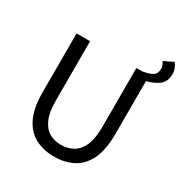

<svg xmlns="http://www.w3.org/2000/svg" viewBox="-184 -935 1037 1087"><g transform="rotate(30 334.5 -391.0)"><path d="M320.8 12.2Q252.9 12.2 199.2 -15.1Q145.5 -42.5 114.5 -105Q83.5 -167.5 83.5 -273.4V-655.8H171.9V-270.5Q171.9 -192.4 191.7 -147.7Q211.4 -103 245.1 -84Q278.8 -64.9 320.8 -64.9Q364.3 -64.9 398.9 -84Q433.6 -103 454.1 -147.7Q474.6 -192.4 474.6 -270.5V-655.8H511.7Q550.3 -660.6 574.5 -674.3Q598.6 -688 598.6 -722.7Q598.6 -733.9 594.2 -744.1Q589.8 -754.4 583.5 -764.2L646 -793.9Q655.8 -780.3 662.6 -763.7Q669.4 -747.1 669.4 -728Q669.4 -678.2 636.5 -653.3Q603.5 -628.4 558.6 -618.7V-273.4Q558.6 -167.5 527.6 -105Q496.6 -42.5 442.9 -15.1Q389.2 12.2 320.8 12.2Z"/></g></svg>

Font: Varta Medium
Style: Regular
Weight: 500
Designer: Joana Correia, Viktoriya Grabowska, Eben Sorkin
Foundry: Sorkin Type Co.
Version: Version 1.004